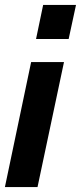

<svg xmlns="http://www.w3.org/2000/svg" viewBox="-39 -763 330 783"><path d="M108 -604 137 -743H271L241 -604ZM-19 0 88 -510H222L114 0Z"/></svg>

Font: Saira ExtraCondensed Black
Style: Italic
Weight: 900
Width: 2
Italic angle: -12°
Designer: Hector Gatti with collaboration of the Omnibus-Type team
Foundry: Omnibus-Type
Version: Version 1.101